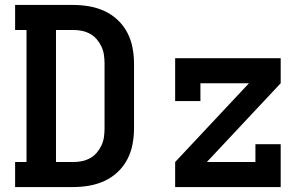

<svg xmlns="http://www.w3.org/2000/svg" viewBox="-20 -755 1240 775"><path d="M41 0V-101H87V-634H41V-735H276Q308 -735 340 -729.5Q372 -724 401.5 -710.5Q431 -697 455 -674.5Q479 -652 494 -623Q509 -594 515 -562Q521 -530 521 -498V-237Q521 -205 515 -173Q509 -141 494 -112Q479 -83 455 -60.5Q431 -38 401.5 -24.5Q372 -11 340 -5.5Q308 0 276 0ZM206 -101H276Q294 -101 311 -104.5Q328 -108 343.5 -116.5Q359 -125 370.5 -138.5Q382 -152 389.5 -168Q397 -184 399.5 -201.5Q402 -219 402 -237V-498Q402 -516 399.5 -533.5Q397 -551 389.5 -567Q382 -583 370.5 -596.5Q359 -610 343.5 -618.5Q328 -627 311 -630.5Q294 -634 276 -634H206ZM687 0V-101L985 -419H789V-347H687V-520H1113V-419L815 -101H1011V-173H1113V0Z"/></svg>

Font: Iosevka Etoile
Style: Bold
Weight: 700
Designer: Belleve Invis
Foundry: Belleve Invis
Version: Version 28.1.0; ttfautohint (v1.8.4)